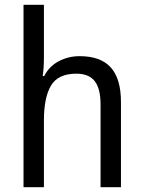

<svg xmlns="http://www.w3.org/2000/svg" viewBox="-20 -780 599 800"><path d="M163 -540Q163 -498 158 -463H164Q185 -504 225 -525Q265 -546 312 -546Q399 -546 441.5 -499Q484 -452 484 -355V0H399V-345Q399 -410 375 -441.5Q351 -473 298 -473Q222 -473 192.5 -423.5Q163 -374 163 -278V0H78V-760H163Z"/></svg>

Font: Noto Sans Tamil SemiCondensed
Style: Regular
Weight: 400
Width: 4
Designer: Jelle Bosma - Monotype Design Team
Foundry: Monotype Imaging Inc.
Version: Version 2.004; ttfautohint (v1.8.4.7-5d5b)